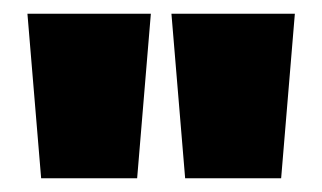

<svg xmlns="http://www.w3.org/2000/svg" viewBox="-20 -720 470 280"><path d="M40 -460 20 -700H200L180 -460ZM250 -460 230 -700H410L390 -460Z"/></svg>

Font: Tektur Condensed Black
Style: Regular
Weight: 900
Width: 3
Designer: Adam Jagosz
Foundry: Adam Jagosz
Version: Version 1.005;gftools[0.9.30]